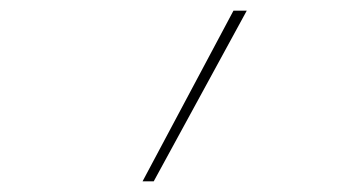

<svg xmlns="http://www.w3.org/2000/svg" viewBox="-20 -792 640 361"><path d="M248 -451 419 -772H444L269 -451Z"/></svg>

Font: Iosevka Curly ThExObl
Style: Regular
Weight: 100
Width: 7
Italic angle: -9°
Monospace: yes
Designer: Belleve Invis
Foundry: Belleve Invis
Version: Version 11.1.0; ttfautohint (v1.8.3)